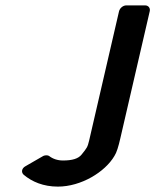

<svg xmlns="http://www.w3.org/2000/svg" viewBox="-20 -687 577 713"><path d="M405 -108C413 -120 420 -143 427 -174L536 -645C539 -657 531 -667 519 -667H449C437 -667 425 -657 422 -645L311 -165C305 -140 303 -138 283 -113C271 -98 249 -91 214 -91C194 -91 176 -97 162 -108C158 -111 147 -111 141 -108L75 -70C60 -62 58 -47 68 -38C99 -12 141 6 195 6C281 6 370 -48 405 -108Z"/></svg>

Font: DIN Rundschrift
Style: BreitKursiv
Weight: 400
Width: 7
Version: Version 1.027